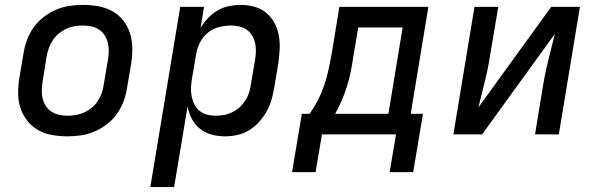

<svg xmlns="http://www.w3.org/2000/svg" viewBox="-20 -548 2440 783"><path d="M255 8Q223 8 192 2.5Q161 -3 135.5 -17.5Q110 -32 91.5 -55.5Q73 -79 63.5 -107.5Q54 -136 54 -167.5Q54 -199 59 -231L76 -331Q80 -358 90 -385Q100 -412 117 -436Q134 -460 158 -478.5Q182 -497 209 -508.5Q236 -520 263.5 -524Q291 -528 318 -528Q350 -528 381 -522.5Q412 -517 438 -502.5Q464 -488 482.5 -464.5Q501 -441 510 -412.5Q519 -384 519.5 -352.5Q520 -321 515 -289L498 -189Q494 -162 484 -135Q474 -108 457 -84Q440 -60 416 -41.5Q392 -23 365 -11.5Q338 0 310 4Q282 8 255 8ZM255 -76Q272 -76 289.5 -79Q307 -82 323.5 -89.5Q340 -97 354.5 -109Q369 -121 379 -136.5Q389 -152 395 -169Q401 -186 403 -203L420 -303Q423 -321 423.5 -338.5Q424 -356 420 -372.5Q416 -389 407 -403.5Q398 -418 384.5 -427Q371 -436 353.5 -440Q336 -444 318 -444Q301 -444 283.5 -441Q266 -438 250 -430.5Q234 -423 219.5 -411Q205 -399 195 -383.5Q185 -368 179 -351Q173 -334 170 -317L154 -217Q151 -199 150.5 -181.5Q150 -164 153.5 -147.5Q157 -131 166.5 -116.5Q176 -102 189.5 -93Q203 -84 220 -80Q237 -76 255 -76Z M593 215 715 -520H812L798 -434Q810 -455 828 -474Q846 -493 867.5 -505.5Q889 -518 913.5 -523Q938 -528 961 -528Q990 -528 1017.5 -520.5Q1045 -513 1065.5 -496Q1086 -479 1099 -455Q1112 -431 1117 -403.5Q1122 -376 1120.5 -347Q1119 -318 1115 -289L1098 -189Q1094 -165 1087 -140.5Q1080 -116 1067 -93Q1054 -70 1036.5 -50.5Q1019 -31 996 -17Q973 -3 948 2.5Q923 8 898 8Q870 8 843.5 1Q817 -6 796 -22.5Q775 -39 762.5 -63Q750 -87 745 -114L690 215ZM859 -76Q876 -76 893 -79Q910 -82 926.5 -90Q943 -98 956.5 -110Q970 -122 980 -137.5Q990 -153 995.5 -169.5Q1001 -186 1003 -203L1020 -303Q1023 -320 1023.5 -337.5Q1024 -355 1020.5 -371.5Q1017 -388 1008.5 -402.5Q1000 -417 986.5 -426.5Q973 -436 956 -440Q939 -444 922 -444Q898 -444 873 -437.5Q848 -431 828 -415Q808 -399 796 -375.5Q784 -352 780 -328L763 -228Q760 -210 759 -191.5Q758 -173 761.5 -155.5Q765 -138 772.5 -122.5Q780 -107 793.5 -96Q807 -85 824 -80.5Q841 -76 859 -76Z M1665 154H1569L1595 0H1293L1267 154H1171L1211 -84H1243Q1262 -111 1277 -140.5Q1292 -170 1302.5 -201Q1313 -232 1319.5 -263Q1326 -294 1332 -325L1364 -520H1727L1655 -84H1705ZM1347 -84H1564L1622 -436H1441L1420 -312Q1416 -283 1410 -254Q1404 -225 1395 -196Q1386 -167 1374 -139Q1362 -111 1347 -84Z M1829 0 1915 -520H2012L1977 -312Q1969 -261 1956 -211Q1943 -161 1931 -110L2228 -520H2345L2259 0H2162L2196 -208Q2205 -259 2217.5 -309Q2230 -359 2243 -410L1946 0Z"/></svg>

Font: Iosevka Md Ex Obl
Style: Regular
Weight: 500
Width: 7
Italic angle: -9°
Monospace: yes
Designer: Belleve Invis
Foundry: Belleve Invis
Version: Version 32.5.0; ttfautohint (v1.8.4)